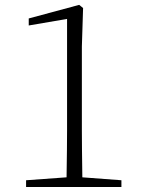

<svg xmlns="http://www.w3.org/2000/svg" viewBox="-20 -753 572 773"><path d="M311.5 -39.1 468.8 -27.3V0H85V-27.3L248 -39.1Q250 -166 250 -227.5V-676.8L95.7 -650.4V-678.7L298.8 -733.4L314.5 -720.7L309.6 -565.4V-227.5Q309.6 -168 311.5 -39.1Z"/></svg>

Font: GenYoMin TW TTF ExtraLight
Style: Regular
Weight: 250
Version: Version 1.300